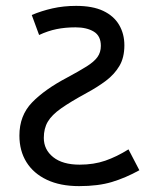

<svg xmlns="http://www.w3.org/2000/svg" viewBox="-20 -623 494 653"><path d="M249 10Q185 10 139.5 -11.5Q94 -33 70 -71.5Q46 -110 46 -162Q46 -230 89 -274.5Q132 -319 208 -359Q249 -381 274.5 -397Q300 -413 311.5 -429Q323 -445 323 -467Q323 -501 299 -515.5Q275 -530 237 -530Q202 -530 172.5 -524Q143 -518 113 -504L88 -572Q121 -586 158.5 -594.5Q196 -603 239 -603Q295 -603 331 -586Q367 -569 385 -538.5Q403 -508 403 -469Q403 -427 386 -398.5Q369 -370 340.5 -348.5Q312 -327 275 -307Q220 -277 188 -254.5Q156 -232 142.5 -209Q129 -186 129 -154Q129 -114 161 -88.5Q193 -63 251 -63Q299 -63 338 -76.5Q377 -90 417 -115L454 -44Q407 -18 360.5 -4Q314 10 249 10Z"/></svg>

Font: guzrati115
Style: Regular
Weight: 400
Designer: Jelle Bosma - Monotype Design Team, Universal Thirst
Foundry: Monotype Imaging Inc.
Version: Version 2.102